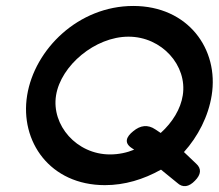

<svg xmlns="http://www.w3.org/2000/svg" viewBox="-20 -610 734 644"><path d="M71 -290C46 -135 148 11 332 11C398 11 461 -8 520 -41L574 3C593 21 614 17 634 -4C654 -24 657 -44 638 -61L597 -100C644 -152 679 -220 690 -290C715 -445 611 -590 427 -590C243 -590 96 -445 71 -290ZM168 -290C184 -390 299 -487 411 -487C523 -487 609 -390 593 -290C586 -245 559 -200 519 -164L501 -176C476 -193 451 -190 427 -170C403 -151 396 -131 421 -114L430 -108C406 -98 378 -92 349 -92C237 -92 152 -190 168 -290Z"/></svg>

Font: Charger Pro
Style: ExBdSuExtObl
Weight: 400
Designer: Jasper
Foundry: Cannot Into Space Fonts
Version: Version 1.09